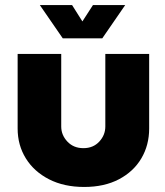

<svg xmlns="http://www.w3.org/2000/svg" viewBox="-20 -729 654 762"><path d="M314 13Q234 13 174.5 -17.5Q115 -48 82.5 -100.5Q50 -153 50 -219V-515H223V-227Q223 -193 247.5 -167Q272 -141 311 -141Q350 -141 374 -167Q398 -193 398 -227V-515H572V-219Q572 -153 541 -100.5Q510 -48 452 -17.5Q394 13 314 13ZM229 -577 138 -709H266L307 -644L349 -709H477L386 -577Z"/></svg>

Font: MuseoModerno ExtraBold
Style: Regular
Weight: 800
Designer: Pablo Cosgaya, Héctor Gatti, Marcela Romero, and the Authors of The MuseoModerno Project.
Foundry: Omnibus-Type Team
Version: Version 1.001